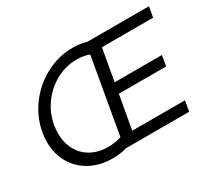

<svg xmlns="http://www.w3.org/2000/svg" viewBox="-140 -959 1330 1214"><g transform="rotate(-30 524.5 -352.5)"><path d="M484 -642Q403 -642 332.5 -603.5Q262 -565 214.5 -499.5Q167 -434 153 -354Q148 -321 148 -296Q148 -229 176 -176Q204 -123 257 -93Q310 -63 382 -63Q404 -63 431 -67Q458 -71 478 -78L574 -626Q535 -642 484 -642ZM563 -76H948L935 0H473Q427 14 368 14Q278 14 208 -24Q138 -62 99 -129.5Q60 -197 60 -283Q60 -317 66 -351Q84 -452 146.5 -536.5Q209 -621 302 -670Q395 -719 499 -719Q552 -719 599 -705H1048L1035 -629H661L620 -397H965L952 -321H607Z"/></g></svg>

Font: Geom Light
Style: Italic
Weight: 300
Italic angle: -10°
Version: Version 1.102